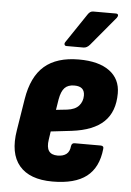

<svg xmlns="http://www.w3.org/2000/svg" viewBox="-52 -747 541 795"><g transform="rotate(5 218.5 -350.0)"><path d="M196 8Q101 8 58 -43Q15 -94 31 -191L52 -322Q67 -416 118.5 -460.5Q170 -505 262 -505Q344 -505 389 -472Q434 -439 434 -379Q434 -303 390.5 -261Q347 -219 257 -208L171 -198L166 -164Q161 -132 171.5 -116.5Q182 -101 208 -101Q231 -101 244.5 -111.5Q258 -122 260 -145Q262 -158 274 -158H382Q396 -158 394 -145Q386 -67 337.5 -29.5Q289 8 196 8ZM185 -289 231 -294Q264 -298 279.5 -315.5Q295 -333 295 -358Q295 -377 284.5 -386.5Q274 -396 252 -396Q226 -396 212 -381.5Q198 -367 192 -333ZM205 -556Q199 -556 197 -561Q195 -566 199 -572L281 -694Q290 -708 303 -708H397Q405 -708 406.5 -703Q408 -698 403 -691L302 -570Q290 -556 276 -556Z"/></g></svg>

Font: Sofia Sans Condensed Black
Style: Italic
Weight: 900
Italic angle: -9°
Version: Version 4.100